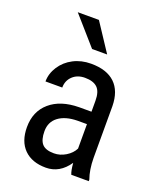

<svg xmlns="http://www.w3.org/2000/svg" viewBox="-141 -835 761 929"><g transform="rotate(20 239.5 -370.0)"><path d="M336.4 0Q328.6 -17.1 325.2 -57.6Q279.3 9.8 208 9.8Q136.2 9.8 95.9 -30.5Q55.7 -70.8 55.7 -144Q55.7 -224.6 110.4 -272Q165 -319.3 260.3 -320.3H323.7V-376.5Q323.7 -423.8 302.7 -443.8Q281.7 -463.9 238.8 -463.9Q199.7 -463.9 175.3 -440.7Q150.9 -417.5 150.9 -381.8H64.5Q64.5 -422.4 88.4 -459.2Q112.3 -496.1 152.8 -517.1Q193.4 -538.1 243.2 -538.1Q324.2 -538.1 366.5 -497.8Q408.7 -457.5 409.7 -380.4V-113.8Q410.2 -52.7 426.3 -7.8V0ZM221.2 -68.8Q252.9 -68.8 281.7 -86.4Q310.5 -104 323.7 -130.4V-256.3H274.9Q213.4 -255.4 177.7 -228.8Q142.1 -202.1 142.1 -154.3Q142.1 -109.4 160.2 -89.1Q178.2 -68.8 221.2 -68.8ZM300.3 -606.4H222.7L96.7 -750H205.6Z"/></g></svg>

Font: TypoPRO Roboto
Style: Regular
Weight: 400
Designer: Google
Version: Version 2.136; 2016